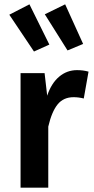

<svg xmlns="http://www.w3.org/2000/svg" viewBox="-20 -867 432 887"><path d="M208 -661 137 -629 23 -799 116 -847ZM364 -664 292 -634 187 -801 281 -847ZM336 -543Q365 -543 389 -536L367 -412Q343 -418 320 -418Q273 -418 246 -384.5Q219 -351 203 -282V0H75V-529H186L198 -425Q217 -482 253 -512.5Q289 -543 336 -543Z"/></svg>

Font: FiraGO Medium
Style: Regular
Weight: 500
Designer: bBox Type
Foundry: bBox Type GmbH
Version: Version 1.001;PS 001.001;hotconv 1.0.88;makeotf.lib2.5.64775